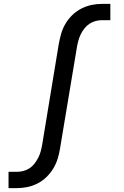

<svg xmlns="http://www.w3.org/2000/svg" viewBox="-20 -755 640 990"><path d="M24 215V131H67Q84 131 101 126.5Q118 122 132.5 112.5Q147 103 158 88.5Q169 74 177 58.5Q185 43 189.5 27Q194 11 197 -6L283 -528Q288 -555 295.5 -581.5Q303 -608 317.5 -632.5Q332 -657 353 -677.5Q374 -698 400 -711Q426 -724 452.5 -729.5Q479 -735 506 -735H549V-651H506Q489 -651 472.5 -646.5Q456 -642 441.5 -632.5Q427 -623 415.5 -608.5Q404 -594 396.5 -578.5Q389 -563 384.5 -547Q380 -531 377 -514L290 8Q286 35 278 61.5Q270 88 255.5 112.5Q241 137 220 157.5Q199 178 173.5 191Q148 204 121 209.5Q94 215 67 215Z"/></svg>

Font: Iosevka HT Medium Extended
Style: Italic
Weight: 500
Width: 7
Italic angle: -9°
Monospace: yes
Designer: Belleve Invis
Foundry: Belleve Invis
Version: Version 32.3.0; ttfautohint (v1.8.4)